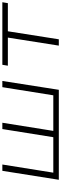

<svg xmlns="http://www.w3.org/2000/svg" viewBox="550 -1082 532 1673"><g transform="rotate(-90 816.5 -246.0)"><path d="M86 0 164 -492H219L148 -48H457L528 -492H583L512 -48H822L893 -492H947L870 0Z M1255 0 1325 -444H1080L1088 -492H1633L1625 -444H1380L1310 0Z"/></g></svg>

Font: Nunito Sans 7pt Expanded ExtraLight
Style: Italic
Weight: 250
Width: 7
Italic angle: -9°
Designer: Vernon Adams
Foundry: Vernon Adams
Version: Version 3.101;gftools[0.9.27]